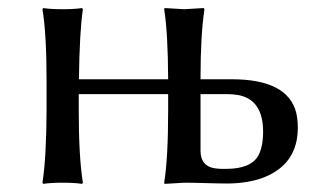

<svg xmlns="http://www.w3.org/2000/svg" viewBox="-20 -452 792 475"><path d="M95.2 -250Q95.2 -369.1 85 -429.2L86.9 -432.1Q105 -429.2 134.8 -429.2Q164.6 -429.2 183.1 -432.1L185.1 -429.2Q176.8 -375 175.3 -255.9H396Q395.5 -369.6 386.2 -429.2L387.2 -432.1Q389.2 -432.1 436 -429.2L483.9 -432.1L485.8 -429.2Q476.1 -364.7 476.1 -258.8V-255.9H553.2Q691.9 -255.9 712.9 -172.9Q716.8 -155.3 716.8 -136.2Q716.8 -45.9 631.8 -12.7Q593.8 1.5 543.9 2Q522.9 2 490.2 1Q456.5 0 436 0L387.2 2.9L386.2 0Q396 -61 396 -179.2V-219.2H174.8V-179.2Q174.8 -63 185.1 0L183.1 2.9Q165 0 134.8 0Q105 0 86.9 2.9L85 0Q94.7 -61 95.2 -179.2ZM630.9 -126Q630.9 -205.1 569.8 -216.8Q557.1 -218.8 543 -219.2H476.1V-79.1Q476.1 -43.9 506.3 -36.6Q519.5 -33.7 539.1 -34.2Q601.1 -34.2 619.6 -67.9Q630.9 -90.3 630.9 -126Z"/></svg>

Font: Linux Biolinum O
Style: Regular
Weight: 400
Designer: Philipp H. Poll
Foundry: Philipp H. Poll
Version: Version 1.0.4